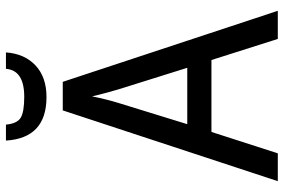

<svg xmlns="http://www.w3.org/2000/svg" viewBox="-173 -773 946 640"><g transform="rotate(-90 300.0 -453.0)"><path d="M490.2 0 419.9 -221.2H180.2L108.9 0H16.1L252 -716.8H347.2L584 0ZM394 -301.8 329.1 -508.8Q310.1 -569.3 298.8 -619.1Q289.1 -570.8 276.4 -529.8L206.1 -301.8ZM445.3 -906.2Q440.9 -844.2 401.9 -807.6Q362.8 -771 296.4 -771Q159.7 -771 151.4 -906.2H204.6Q208 -869.1 227.3 -857.2Q246.6 -845.2 297.4 -845.2Q385.7 -845.2 390.6 -906.2Z"/></g></svg>

Font: Apple Sans Adjectives
Style: Regular
Weight: 400
Monospace: yes
Foundry: Apple Sans Adjectives
Version: Version 0.01